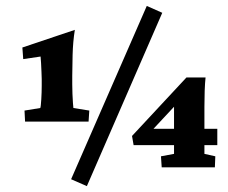

<svg xmlns="http://www.w3.org/2000/svg" viewBox="-20 -570 778 654"><path d="M226.1 -282.7Q226.1 -268.1 226.8 -250.2Q227.5 -232.4 228.5 -218.8Q229.5 -205.1 230 -202.1L284.2 -193.4L281.7 -155.8H65.4L63.5 -193.4L117.2 -202.1Q119.1 -206.1 120.6 -231.2Q122.1 -256.3 122.1 -277.3V-300.8Q122.1 -309.1 121.3 -324.5Q120.6 -339.8 119.9 -355Q119.1 -370.1 118.2 -377.4L59.1 -368.7L56.2 -408.2L234.9 -468.3Q228.5 -428.2 227.3 -382.8Q226.1 -337.4 226.1 -311.5ZM222.2 40.5 480 -549.8 532.7 -526.4 275.9 64ZM676.3 -45.9 713.4 -37.6 711.9 0H530.8L528.3 -37.6L572.8 -45.9V-212.9L581.1 -215.3L495.6 -123.5L497.6 -131.3H720.2V-75.7H435.1L429.7 -106.9L615.2 -306.2H680.2Q678.2 -287.6 677.2 -261.2Q676.3 -234.9 676.3 -206.5Z"/></svg>

Font: Lateef ExtraBold
Style: Regular
Weight: 800
Designer: SIL International
Foundry: SIL International
Version: Version 4.200